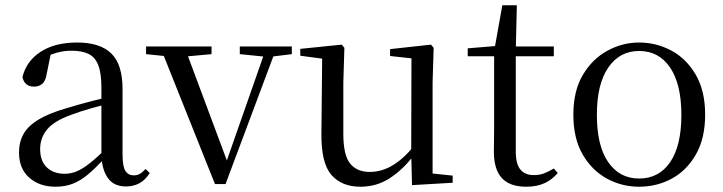

<svg xmlns="http://www.w3.org/2000/svg" viewBox="-20 -692 2739 727"><path d="M190 15Q130 15 91 -19Q52 -53 52 -115Q52 -154 69 -184.5Q86 -215 125.5 -239Q165 -263 231 -282Q273 -295 319 -307Q365 -319 405 -328V-303Q365 -293 324 -281.5Q283 -270 249 -257Q185 -234 158.5 -202Q132 -170 132 -128Q132 -82 157.5 -58Q183 -34 225 -34Q248 -34 270 -43Q292 -52 320 -74Q348 -96 386 -134L395 -87H371Q340 -54 312.5 -31Q285 -8 256 3.5Q227 15 190 15ZM457 14Q412 14 389.5 -16.5Q367 -47 364 -100V-103V-359Q364 -415 352 -445.5Q340 -476 315 -488Q290 -500 250 -500Q221 -500 192 -491.5Q163 -483 130 -465L173 -492L157 -413Q153 -386 140.5 -375Q128 -364 109 -364Q73 -364 65 -400Q80 -461 134 -496Q188 -531 272 -531Q359 -531 401.5 -489.5Q444 -448 444 -355V-108Q444 -61 455 -44.5Q466 -28 486 -28Q499 -28 509 -33.5Q519 -39 531 -52L547 -37Q531 -11 508.5 1.5Q486 14 457 14Z M794 5 586 -516H678L847 -63H830L836 -76L990 -516H1029L834 5ZM533 -487V-516H781V-487L672 -477H631ZM888 -487V-516H1085V-487L1004 -477H987Z M1345 15Q1274 15 1235 -29.5Q1196 -74 1197 -186L1200 -484L1222 -467L1117 -481V-507L1274 -523L1284 -511L1280 -380V-185Q1280 -105 1305.5 -73Q1331 -41 1380 -41Q1427 -41 1470 -68Q1513 -95 1549 -142L1572 -103H1546Q1507 -51 1457 -18Q1407 15 1345 15ZM1540 9 1537 -114V-116L1538 -471L1457 -480V-506L1612 -523L1622 -511L1618 -380V-35L1694 -27V0Z M1892 -479V-516H2077V-479ZM1973 15Q1910 15 1880 -18Q1850 -51 1850 -118Q1850 -142 1850.5 -161Q1851 -180 1851 -207V-479H1751V-509L1872 -519L1852 -504L1882 -672H1937L1933 -501V-489V-118Q1933 -71 1950.5 -50Q1968 -29 2001 -29Q2023 -29 2040 -35.5Q2057 -42 2077 -54L2092 -37Q2071 -12 2042 1.5Q2013 15 1973 15Z M2400 15Q2334 15 2277.5 -16Q2221 -47 2186 -107.5Q2151 -168 2151 -258Q2151 -348 2187 -408.5Q2223 -469 2280 -500Q2337 -531 2400 -531Q2465 -531 2522 -500.5Q2579 -470 2614.5 -409Q2650 -348 2650 -258Q2650 -168 2615 -107Q2580 -46 2523.5 -15.5Q2467 15 2400 15ZM2400 -16Q2475 -16 2517.5 -78Q2560 -140 2560 -257Q2560 -373 2517.5 -436Q2475 -499 2400 -499Q2326 -499 2283 -436Q2240 -373 2240 -257Q2240 -140 2283 -78Q2326 -16 2400 -16Z"/></svg>

Font: Noto Serif KR ExtraLight
Style: Regular
Weight: 400
Version: Version 2.002-H1;hotconv 1.1.0;makeotfexe 2.6.0